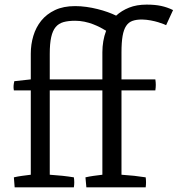

<svg xmlns="http://www.w3.org/2000/svg" viewBox="-20 -805 764 825"><path d="M39.6 -43Q56.6 -46.9 74.2 -49.3Q91.8 -51.8 112.3 -54.2V-416.5H39.6Q38.6 -422.4 38.3 -427Q38.1 -431.6 38.3 -436Q38.6 -440.4 39.3 -445.1Q40 -449.7 41.5 -456.1L112.3 -463.9V-574.7Q112.3 -614.3 123.3 -650.9Q134.3 -687.5 157.2 -716.1Q180.2 -744.6 216.3 -761.7Q252.4 -778.8 302.7 -778.8Q326.2 -778.8 350.8 -775.4Q375.5 -772 398.9 -766.1Q422.4 -760.3 442.9 -752.9Q463.4 -745.6 479 -737.8Q502.4 -759.3 534.7 -772.2Q566.9 -785.2 610.4 -785.2Q646 -785.2 672.4 -779.5Q698.7 -773.9 723.6 -761.7L693.8 -696.8Q692.4 -697.8 683.3 -701.4Q674.3 -705.1 659.9 -709.5Q645.5 -713.9 627.4 -717.3Q609.4 -720.7 589.8 -721.2Q565.9 -721.2 549.3 -715.3Q532.7 -709.5 522.2 -693.8Q511.7 -678.2 506.8 -650.6Q502 -623 502 -579.1V-463.9H647.5Q649.4 -451.2 649.4 -440.4Q649.4 -429.7 647.5 -416.5H502V-54.2Q531.7 -52.2 556.6 -49.6Q581.5 -46.9 606 -43Q608.9 -21.5 606 0H351.1L347.2 -43Q364.3 -46.9 381.8 -49.3Q399.4 -51.8 419.9 -54.2V-416.5H193.8V-54.2Q223.6 -52.2 248.5 -49.6Q273.4 -46.9 297.4 -43Q300.8 -21.5 297.4 0H43ZM419.9 -463.9V-580.6Q419.9 -604.5 423.8 -627.7Q427.7 -650.9 436 -672.9Q425.8 -679.2 411.4 -686.8Q397 -694.3 379.9 -700.9Q362.8 -707.5 343 -711.7Q323.2 -715.8 302.7 -715.8Q273.4 -715.8 252.7 -710Q231.9 -704.1 219 -688.5Q206.1 -672.9 200 -645.3Q193.8 -617.7 193.8 -573.7V-463.9Z"/></svg>

Font: Fjord
Style: One
Weight: 400
Designer: Viktoriya Grabowska
Foundry: Viktoriya Grabowska
Version: Version 1.002